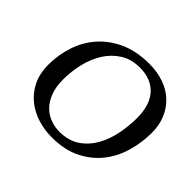

<svg xmlns="http://www.w3.org/2000/svg" viewBox="-164 -924 1148 1148"><g transform="rotate(45 410.0 -350.0)"><path d="M76 -283C76 -231 85.3 -186.5 104 -149.5C122.7 -112.5 147.3 -82 178 -58C208.7 -34 243 -16.3 281 -5C319 6.3 357.7 12 397 12C469.7 12 531.7 -1 583 -27C634.3 -53 676.3 -87 709 -129C741.7 -171 765.3 -218.5 780 -271.5C794.7 -324.5 802 -377.7 802 -431C802 -473.7 794.7 -512.3 780 -547C765.3 -581.7 744.8 -611.3 718.5 -636C692.2 -660.7 660.3 -679.5 623 -692.5C585.7 -705.5 544.7 -712 500 -712C428 -712 365.3 -699.8 312 -675.5C258.7 -651.2 214.5 -619 179.5 -579C144.5 -539 118.5 -493.2 101.5 -441.5C84.5 -389.8 76 -337 76 -283ZM201 -282C201 -327.3 206.3 -372.3 217 -417C227.7 -461.7 244.2 -501.7 266.5 -537C288.8 -572.3 317.3 -601 352 -623C386.7 -645 427.7 -656 475 -656C539 -656 588.7 -636.8 624 -598.5C659.3 -560.2 677 -504 677 -430C677 -386 672.5 -341.2 663.5 -295.5C654.5 -249.8 639.5 -208.3 618.5 -171C597.5 -133.7 569.7 -103.2 535 -79.5C500.3 -55.8 457 -44 405 -44C379.7 -44 354.7 -48.5 330 -57.5C305.3 -66.5 283.5 -80.5 264.5 -99.5C245.5 -118.5 230.2 -143 218.5 -173C206.8 -203 201 -239.3 201 -282Z"/></g></svg>

Font: PT Serif Caption
Style: Italic
Weight: 400
Italic angle: -12°
Designer: A.Korolkova, O.Umpeleva, V.Yefimov
Foundry: ParaType Ltd
Version: Version 1.000W OFL